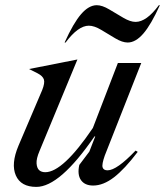

<svg xmlns="http://www.w3.org/2000/svg" viewBox="-20 -715 641 746"><path d="M288.1 -74.2 327.1 -126 350.1 -185.1H347.2Q212.4 11.2 121.1 11.2Q61 11.2 41.5 -33.4Q22 -78.1 51.8 -148.9L144 -365.2Q154.8 -392.6 150.6 -406Q146.5 -419.4 126 -430.2L92.8 -446.8L280.8 -483.9L133.8 -128.9Q120.6 -98.1 122.1 -79.8Q123.5 -61.5 132.3 -53.7Q141.1 -45.9 155.8 -45.9Q224.6 -45.9 340.8 -217.8L438 -470.2H528.8L387.2 -110.8Q375 -76.2 378.7 -64.7Q382.3 -53.2 397.9 -53.2Q433.6 -53.2 506.8 -129.9L515.1 -125Q464.4 -58.1 422.9 -26.1Q381.3 5.9 341.8 5.9Q309.6 5.9 294.7 -15.1Q279.8 -36.1 288.1 -74.2ZM597.2 -694.8H601.1Q566.9 -619.1 536.9 -584.5Q506.8 -549.8 476.1 -549.8Q455.1 -549.8 427.7 -566.2Q400.4 -582.5 373.3 -598.9Q346.2 -615.2 325.2 -615.2Q283.7 -615.2 234.9 -549.8H231Q265.1 -625.5 295.2 -660.2Q325.2 -694.8 356 -694.8Q377 -694.8 404.3 -678.5Q431.6 -662.1 459 -646Q486.3 -629.9 506.8 -629.9Q549.3 -629.9 597.2 -694.8Z"/></svg>

Font: Redaction
Style: Italic
Weight: 400
Designer: Jeremy Mickel / Forest Young
Foundry: MCKL
Version: Version 2.001;hotconv 1.0.113;makeotfexe 2.5.65598 DEVELOPME